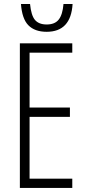

<svg xmlns="http://www.w3.org/2000/svg" viewBox="-20 -928 425 948"><path d="M210.4 -771Q151.4 -771 119.6 -803.7Q88.9 -835.4 83.5 -908.2H128.4Q133.8 -852.5 152.3 -830.1Q171.4 -807.1 210.4 -807.1Q251 -807.1 270 -831.5Q289.1 -855.5 293.5 -908.2H338.4Q330.1 -771 210.4 -771ZM336.9 0H78.1V-713.9H336.9V-668H126V-397H325.2V-351.1H126V-45.9H336.9Z"/></svg>

Font: Germano
Style: Regular
Weight: 300
Width: 3
Foundry: Ascender Corporation
Version: Version 1.10; ttfautohint (v1.5)